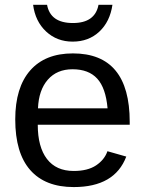

<svg xmlns="http://www.w3.org/2000/svg" viewBox="-20 -757 596 787"><path d="M134.8 -245.6Q134.8 -154.8 172.4 -105.5Q210 -56.2 282.2 -56.2Q339.4 -56.2 373.8 -79.1Q408.2 -102.1 420.4 -137.2L497.6 -115.2Q450.2 9.8 282.2 9.8Q165 9.8 103.8 -60.1Q42.5 -129.9 42.5 -267.6Q42.5 -398.4 103.8 -468.3Q165 -538.1 278.8 -538.1Q511.7 -538.1 511.7 -257.3V-245.6ZM420.9 -313Q413.6 -396.5 378.4 -434.8Q343.3 -473.1 277.3 -473.1Q213.4 -473.1 176 -430.4Q138.7 -387.7 135.7 -313ZM277.8 -586.4Q213.4 -586.4 168.9 -627.9Q124.5 -669.4 115.7 -737.3H172.9Q186.5 -662.6 278.8 -662.6Q369.6 -662.6 383.8 -737.3H440.9Q430.7 -668 387 -627.2Q343.3 -586.4 277.8 -586.4Z"/></svg>

Font: Arial
Style: Regular
Weight: 400
Designer: Steve Matteson
Foundry: Ascender Corporation
Version: Version 2.00.3